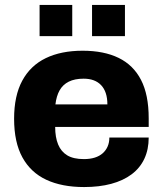

<svg xmlns="http://www.w3.org/2000/svg" viewBox="-20 -744 659 776"><path d="M320 12Q230 12 167 -17.5Q104 -47 70.5 -108Q37 -169 37 -264Q37 -357 70 -418Q103 -479 165 -509Q227 -539 314 -539Q400 -539 459.5 -510Q519 -481 550 -421Q581 -361 581 -266V-231H203Q203 -189 215 -160Q227 -131 252 -116Q277 -101 319 -101Q344 -101 363 -107Q382 -113 395 -124.5Q408 -136 415 -152Q422 -168 422 -188H581Q581 -140 563.5 -102.5Q546 -65 512 -39.5Q478 -14 429.5 -1Q381 12 320 12ZM204 -322H414Q414 -348 407.5 -367.5Q401 -387 388.5 -400Q376 -413 358.5 -419.5Q341 -426 318 -426Q282 -426 258 -414Q234 -402 221 -379Q208 -356 204 -322ZM140 -598V-724H272V-598ZM352 -598V-724H485V-598Z"/></svg>

Font: Archivo SemiBold ExtraBold
Style: Regular
Weight: 800
Version: Version 2.001